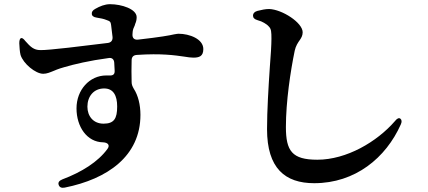

<svg xmlns="http://www.w3.org/2000/svg" viewBox="-20 -821 2040 916"><path d="M80 -639C75 -637 72 -629 72 -615C73 -596 74 -575 78 -559C91 -517 150 -469 186 -469C204 -469 219 -476 239 -484C241 -485 247 -487 251 -489C261 -493 271 -496 288 -501C332 -514 407 -532 498 -544C514 -547 524 -538 525 -522L527 -484C528 -466 519 -460 502 -461C497 -461 492 -461 487 -461C407 -461 345 -392 345 -304C345 -216 395 -143 472 -142C494 -141 506 -129 493 -111C448 -49 370 0 277 35C262 41 256 50 260 61C264 73 274 77 289 74C493 33 650 -76 650 -273C650 -321 639 -366 618 -398C612 -409 608 -417 608 -429C607 -463 607 -500 608 -533C608 -549 616 -558 633 -559C750 -567 816 -557 858 -551C877 -548 890 -546 902 -546C930 -546 950 -552 950 -587C950 -635 884 -660 832 -660C827 -660 822 -659 810 -657C789 -652 745 -644 639 -632C621 -630 611 -639 612 -657L613 -670C614 -679 617 -688 623 -700C623 -701 624 -705 625 -707C629 -716 632 -726 632 -739C632 -778 560 -801 505 -801C480 -801 456 -791 435 -779C422 -772 417 -764 418 -755C418 -746 426 -739 441 -737C460 -734 475 -731 487 -726C506 -720 508 -716 510 -702C512 -686 514 -666 517 -644C518 -628 510 -618 494 -616C380 -602 213 -581 173 -582C141 -582 125 -598 101 -625C92 -637 85 -641 80 -639ZM397 -312C397 -361 427 -399 477 -399C521 -399 539 -365 539 -313C539 -255 524 -231 474 -231C425 -231 397 -267 397 -312Z M1187 -747C1187 -736 1194 -729 1208 -725C1222 -721 1232 -717 1240 -712C1250 -706 1256 -702 1263 -694C1274 -683 1275 -669 1275 -636C1275 -609 1272 -558 1267 -496C1261 -406 1254 -293 1254 -205C1254 -18 1340 53 1479 53C1675 53 1821 -68 1892 -227C1898 -240 1897 -249 1890 -255C1883 -260 1874 -256 1864 -243C1778 -144 1633 -59 1494 -59C1373 -59 1344 -101 1344 -215C1344 -337 1366 -482 1386 -579C1391 -602 1401 -617 1411 -631C1417 -640 1424 -651 1424 -667C1424 -713 1326 -776 1264 -778C1246 -778 1228 -774 1208 -769C1194 -765 1187 -757 1187 -747Z"/></svg>

Font: 寒蝉锦书宋Pro Soft
Style: Regular
Weight: 700
Designer: 寒蝉锦书宋{Warren} 思源宋体{Ryoko NISHIZUKA 西塚涼子 (kana & ideographs); Frank Grießhammer (Latin, Greek & Cyrillic); Wenlong ZHANG 
Foundry: Adobe & ChillType
Version: Version 2.000;Glyphs 3.1.1 (3135)